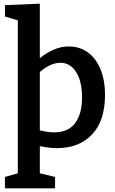

<svg xmlns="http://www.w3.org/2000/svg" viewBox="-20 -796 628 1046"><path d="M552 -278Q552 -138 481.5 -63.5Q411 11 291 11Q249 11 197 0V148L280 168V230H7V168L77 148V-685L7 -706V-768L197 -776V-479Q276 -543 355 -543Q412 -543 456.5 -512Q501 -481 526.5 -421Q552 -361 552 -278ZM427 -266Q427 -352 395 -403Q363 -454 309 -454Q256 -454 197 -404V-86Q241 -75 276 -75Q351 -75 389 -125Q427 -175 427 -266Z"/></svg>

Font: Bitter Pro SemiBold
Style: Regular
Weight: 600
Designer: Sol Matas, and Bitter project Authors
Foundry: Sol Matas
Version: Version 1.010